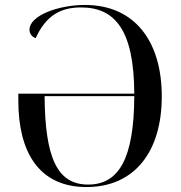

<svg xmlns="http://www.w3.org/2000/svg" viewBox="-20 -745 730 775"><path d="M329 10C521 10 633 -130 633 -356C633 -578 524 -725 323 -725C215 -725 99 -682 99 -625C99 -609 109 -596 124 -591C166 -683 225 -715 307 -715C444 -715 521 -624 522 -367H54V-338C54 -137 133 10 329 10ZM336 0C211 0 162 -107 160 -357H522C521 -107 461 0 336 0Z"/></svg>

Font: Noto Serif Display
Style: Regular
Weight: 400
Designer: Monotype Design Team
Foundry: Monotype Imaging Inc.
Version: Version 2.009